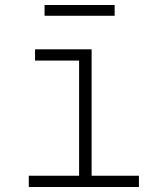

<svg xmlns="http://www.w3.org/2000/svg" viewBox="-20 -747 640 767"><path d="M95 0V-45H296V-505H120V-550H346V-45H535V0ZM158 -684V-727H438V-684Z"/></svg>

Font: Tiny Thin
Style: Regular
Weight: 100
Monospace: yes
Designer: Philipp Nurullin, Konstantin Bulenkov
Foundry: JetBrains
Version: Version 2.251; ttfautohint (v1.8.4.7-5d5b)